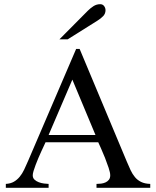

<svg xmlns="http://www.w3.org/2000/svg" viewBox="-20 -896 744 916"><path d="M440.4 0V-18.6Q451.2 -18.6 462.6 -20Q474.1 -21.5 483.6 -25.9Q493.2 -30.3 499.5 -38.3Q505.9 -46.4 505.9 -59.6Q505.9 -72.3 498.3 -95.2Q490.7 -118.2 481.2 -142.3Q471.7 -166.5 462.2 -187.3Q452.6 -208 448.7 -217.3H197.3Q194.8 -212.4 189.5 -200.4Q184.1 -188.5 177 -173.6Q169.9 -158.7 163.1 -142.1Q156.2 -125.5 150.1 -109.6Q144 -93.8 140.1 -80.6Q136.2 -67.4 136.2 -59.6Q136.2 -46.9 144.5 -39.1Q152.8 -31.2 165 -26.6Q177.2 -22 189.9 -20.5Q202.6 -19 211.9 -18.6V0H7.8V-18.6Q30.8 -20 46.4 -29.1Q62 -38.1 74.2 -53Q86.4 -67.9 95.5 -87.2Q104.5 -106.4 114.3 -128.9L343.3 -662.6H359.9L585 -125Q594.2 -103 603 -84.2Q611.8 -65.4 623.8 -51Q635.7 -36.6 653.1 -28.1Q670.4 -19.5 696.8 -18.6V0ZM325.2 -516.1 211.9 -252H435.5ZM483.4 -847.2Q483.4 -830.6 471.9 -818.8Q460.4 -807.1 444.8 -797.4L303.2 -708.5H263.7L398.9 -844.7Q411.1 -856.9 425.8 -866.5Q440.4 -876 458 -876Q470.2 -876 476.8 -866.9Q483.4 -857.9 483.4 -847.2Z"/></svg>

Font: Kitab
Style: Regular
Weight: 400
Designer: SIL International
Foundry: Khaled Hosny
Version: Version 1.000